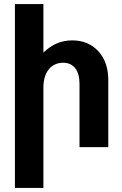

<svg xmlns="http://www.w3.org/2000/svg" viewBox="-20 -722 599 942"><path d="M192.9 -702.1V-463.9Q254.4 -523.9 334 -523.9Q413.6 -523.9 462.4 -470.7Q511.2 -417.5 511.2 -329.1V0H370.1V-310.1Q370.1 -359.9 349.1 -387Q328.1 -414.1 290 -414.1Q245.6 -414.1 219.2 -381.6Q192.9 -349.1 192.9 -291V200.2H53.2V-702.1Z"/></svg>

Font: LT Superior
Style: Bold
Weight: 400
Designer: Daniel Lyons
Foundry: LyonsType
Version: Version 1.000